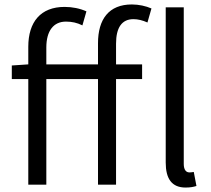

<svg xmlns="http://www.w3.org/2000/svg" viewBox="-20 -829 949 862"><path d="M813 13C835 13 849 10 862 6L850 -57C839 -55 835 -55 830 -55C816 -55 805 -66 805 -93V-796H724V-99C724 -27 751 13 813 13ZM33 -474H107V0H188V-474H420V0H501V-474H618V-540H501V-633C501 -705 527 -743 579 -743C599 -743 620 -738 642 -728L660 -791C635 -802 603 -809 572 -809C469 -809 420 -743 420 -635V-540H188V-616C188 -690 220 -732 276 -732C303 -732 326 -727 350 -715L368 -778C339 -791 305 -798 270 -798C163 -798 107 -731 107 -619V-540L33 -535Z"/></svg>

Font: Noto Sans CJK SC DemiLight
Style: Regular
Weight: 350
Designer: Ryoko NISHIZUKA 西塚涼子 (kana, bopomofo & ideographs); Paul D. Hunt (Latin, Greek & Cyrillic); Sandoll Communications 산돌커뮤니
Foundry: Adobe
Version: Version 2.004;hotconv 1.0.118;makeotfexe 2.5.65603